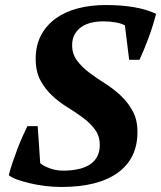

<svg xmlns="http://www.w3.org/2000/svg" viewBox="-20 -732 641 764"><path d="M140 -83Q150 -73 176 -63Q202 -53 231 -53Q262 -53 289 -58.5Q316 -64 335.5 -76Q355 -88 366 -107.5Q377 -127 377 -155Q377 -191 358 -216.5Q339 -242 311 -263Q283 -284 249.5 -304.5Q216 -325 188 -351Q160 -377 141 -412Q122 -447 122 -498Q122 -551 143 -591Q164 -631 201 -658Q238 -685 289 -698.5Q340 -712 401 -712Q462 -712 512.5 -703.5Q563 -695 601 -677Q596 -657 588 -631Q580 -605 570.5 -579.5Q561 -554 551.5 -531.5Q542 -509 535 -494H494L477 -631Q463 -639 439.5 -643Q416 -647 391 -647Q365 -647 342.5 -641.5Q320 -636 303.5 -624.5Q287 -613 277 -595Q267 -577 267 -552Q267 -517 286.5 -491Q306 -465 334.5 -443.5Q363 -422 397 -400.5Q431 -379 459.5 -352.5Q488 -326 507.5 -291Q527 -256 527 -207Q527 -101 448.5 -44.5Q370 12 224 12Q192 12 159.5 8Q127 4 98 -3Q69 -10 47 -18Q25 -26 15 -35Q21 -59 30 -85.5Q39 -112 49 -138.5Q59 -165 69.5 -188.5Q80 -212 89 -230H130Z"/></svg>

Font: PTSerif
Style: Bold Italic
Weight: 700
Italic angle: -12°
Designer: A.Korolkova, O.Umpeleva, V.Yefimov
Foundry: ParaType Ltd
Version: Version 1.000W OFL; ttfautohint (v1.2) -l 8 -r 50 -G 200 -x 